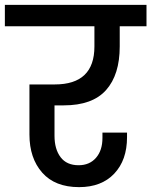

<svg xmlns="http://www.w3.org/2000/svg" viewBox="-44 -760 622 789"><path d="M180 -327V-202Q180 -147 205 -114Q230 -81 279 -81Q324 -81 350.5 -111.5Q377 -142 377 -193V-215H478V-196Q478 -102 425.5 -46.5Q373 9 281 9Q182 9 129.5 -50.5Q77 -110 77 -207V-413H181Q344 -413 344 -569V-652H-24V-740H558V-652H448V-569Q448 -453 392 -390Q336 -327 218 -327Z"/></svg>

Font: Fz Poppins Med
Style: Regular
Weight: 500
Designer: Ninad Kale (Devanagari), Jonny Pinhorn (Latin)
Foundry: Indian Type Foundry
Version: Vit hóa bi Vntype.Com & FontZin.Com